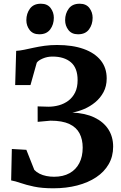

<svg xmlns="http://www.w3.org/2000/svg" viewBox="-20 -990 645 1020"><path d="M263.3 10.3Q202.6 10.3 160.6 1.3Q118.7 -7.6 89.9 -17.7Q61.1 -27.7 39.2 -31.6L42.9 -198.5L120 -194.1L162.3 -87.4Q174 -75.2 190.4 -67Q206.7 -58.8 226.6 -54.9Q246.4 -51 267.1 -51Q315.4 -51 349.4 -69.9Q383.4 -88.7 401.3 -123.4Q419.3 -158.1 419.3 -205.7Q419.3 -249 402.7 -281.2Q386.1 -313.4 348.6 -331.2Q311 -348.9 248.3 -348.9L180.1 -342.7L179.9 -424.8L237.3 -423.1Q265.7 -423.1 293.3 -430.7Q320.9 -438.4 343.4 -455.2Q365.8 -472.1 379.1 -498.9Q392.3 -525.8 392.3 -564.2Q392.3 -628.9 356.6 -659.2Q320.9 -689.5 258.9 -689.5Q230.9 -689.5 207 -679.1Q183 -668.7 175.2 -656.7L141.9 -538H60.6L65.9 -719.8Q85.9 -721 109 -725.8Q132.1 -730.6 158.9 -736.5Q185.8 -742.4 216.6 -746.7Q247.5 -751 283 -751Q365.1 -751 424.1 -730Q483 -709 514.9 -669.5Q546.8 -629.9 546.8 -573.4Q546.8 -532.3 530 -500.8Q513.2 -469.4 486.1 -446.9Q459 -424.5 427 -410.9Q395 -397.4 364.6 -392Q432.6 -389 481.1 -366Q529.6 -342.9 555.4 -303.3Q581.1 -263.6 581.1 -210.8Q581.1 -159.1 557.5 -118Q534 -76.9 491.1 -48.4Q448.3 -19.9 390.3 -4.8Q332.4 10.3 263.3 10.3ZM188.3 -807.9Q154.8 -807.9 137.4 -830.7Q120 -853.4 120 -882.7Q120 -918.2 139.2 -944.2Q158.4 -970.2 196.7 -970.2H197.7Q231.6 -970.2 248.8 -947.5Q266 -924.7 266 -895.5Q266 -859.9 246.8 -833.9Q227.6 -807.9 189.3 -807.9ZM394.3 -807.9Q360.8 -807.9 343.4 -830.7Q326 -853.4 326 -882.7Q326 -918.2 345.2 -944.2Q364.4 -970.2 402.8 -970.2H403.8Q437.6 -970.2 454.9 -947.5Q472.1 -924.7 472.1 -895.5Q472.1 -859.9 452.9 -833.9Q433.7 -807.9 395.3 -807.9Z"/></svg>

Font: Merriweather Light
Style: Regular
Weight: 300
Designer: Eben Sorkin
Foundry: Eben Sorkin
Version: Version 2.100